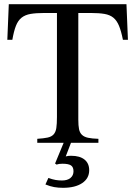

<svg xmlns="http://www.w3.org/2000/svg" viewBox="-20 -682 647 917"><path d="M158 0V-19Q189 -21 207.5 -25Q226 -29 236 -40Q246 -51 249 -70.5Q252 -90 252 -123V-620H192Q152 -620 126 -615.5Q100 -611 83 -597.5Q66 -584 56 -558.5Q46 -533 39 -492H15L22 -662H584L591 -492H567Q559 -533 548.5 -558.5Q538 -584 521.5 -597.5Q505 -611 479 -615.5Q453 -620 413 -620H354V-111Q354 -82 357.5 -65Q361 -48 371.5 -38Q382 -28 400.5 -24Q419 -20 450 -19V0H319L294 65Q302 63 307 62.5Q312 62 320 62Q361 62 383.5 80Q406 98 406 131Q406 170 372.5 192.5Q339 215 281 215Q258 215 238.5 211.5Q219 208 197 199L211 168Q231 175 245.5 177.5Q260 180 276 180Q302 180 316.5 168Q331 156 331 136Q331 116 319 108Q307 100 278 100Q261 100 250 104L243 99L284 0Z"/></svg>

Font: STIXGeneralUnicodeRegular
Style: Regular
Weight: 400
Designer: MicroPress Inc., with final additions and corrections provided by Coen Hoffman, Elsevier (retired)
Version: Version 1.1.0